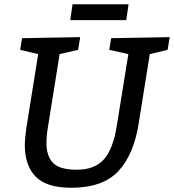

<svg xmlns="http://www.w3.org/2000/svg" viewBox="-20 -875 820 905"><path d="M686 -620 634 -295Q611 -146 537.5 -68Q464 10 317 10Q199 10 148 -42.5Q97 -95 97 -190Q97 -221 104 -270L160 -620L75 -640L84 -695L358 -700L348 -640L261 -620L205 -270Q199 -234 199 -201Q199 -140 229.5 -107.5Q260 -75 342.5 -75Q425 -75 469 -123Q513 -171 531 -285L585 -620L495 -640L504 -695L780 -700L770 -640ZM311 -780 322 -855H586L575 -780Z"/></svg>

Font: Bitter
Style: Italic
Weight: 400
Italic angle: -9°
Designer: Sol Matas
Foundry: Sol Matas
Version: Version 1.001